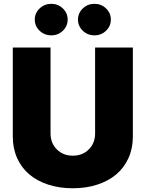

<svg xmlns="http://www.w3.org/2000/svg" viewBox="-20 -976 762 1004"><path d="M477.3 -727.3H674.7V-261.4Q674.7 -199.9 651.8 -149.3Q628.9 -98.7 587.9 -64.1Q546.9 -29.5 488.6 -10.5Q430.4 8.5 360.8 8.5Q290.8 8.5 232.4 -10.5Q174 -29.5 133.2 -64.1Q92.3 -98.7 69.6 -149.3Q46.9 -199.9 46.9 -261.4V-727.3H244.3V-278.4Q244.3 -227.6 277.2 -194.8Q310 -161.9 360.8 -161.9Q411.6 -161.9 444.4 -194.8Q477.3 -227.6 477.3 -278.4ZM248.6 -791.2Q212.4 -791.2 187.1 -815.3Q161.9 -839.5 161.9 -873.6Q161.9 -907.7 187.1 -931.8Q212.4 -956 248.6 -956Q283.7 -956 308.8 -931.8Q333.8 -907.7 333.8 -873.6Q333.8 -839.5 308.8 -815.3Q283.7 -791.2 248.6 -791.2ZM474.4 -791.2Q438.2 -791.2 413 -815.3Q387.8 -839.5 387.8 -873.6Q387.8 -907.7 413 -931.8Q438.2 -956 474.4 -956Q509.6 -956 534.6 -931.8Q559.7 -907.7 559.7 -873.6Q559.7 -839.5 534.6 -815.3Q509.6 -791.2 474.4 -791.2Z"/></svg>

Font: Karasuma Gothic
Style: Black
Weight: 900
Designer: Rasmus Andersson / Ryoko Nishizuka
Foundry: Genbu
Version: Version 1.00